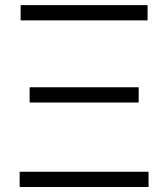

<svg xmlns="http://www.w3.org/2000/svg" viewBox="-20 -748 673 768"><path d="M58.6 0V-61H574.2V0ZM98.6 -337.9V-398.9H534.7V-337.9ZM62.5 -666.5V-727.5H570.3V-666.5Z"/></svg>

Font: Inter 20pt Light
Style: Regular
Weight: 300
Version: Version 4.001;git-66647c0bb